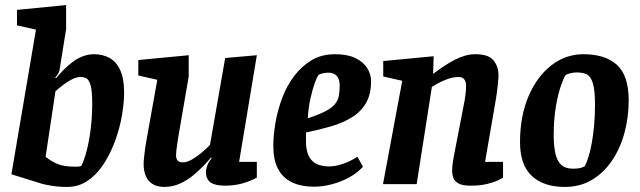

<svg xmlns="http://www.w3.org/2000/svg" viewBox="-20 -727 2527 758"><path d="M245 11Q212 11 184.5 6.5Q157 2 144 -2L25 -39L122 -610L47 -627V-688L241 -707V-612L215 -450Q214 -443 208.5 -434.5Q203 -426 198 -421L201 -418Q217 -437 234 -454Q251 -471 269.5 -484.5Q288 -498 309 -505.5Q330 -513 352 -513Q384 -513 411 -499Q438 -485 454 -451.5Q470 -418 470 -359Q470 -323 462 -274.5Q454 -226 436.5 -176.5Q419 -127 392.5 -84.5Q366 -42 329 -15.5Q292 11 245 11ZM278 -69Q286 -69 291.5 -69.5Q297 -70 301 -72Q313 -96 322.5 -133Q332 -170 338 -217.5Q344 -265 344 -319Q344 -367 338 -389Q332 -411 322 -417Q312 -423 298 -423Q283 -423 265.5 -414.5Q248 -406 231 -393Q214 -380 199 -367L160 -108Q181 -91 206 -80Q231 -69 278 -69Z M629 11Q600 11 581.5 -1Q563 -13 555 -33.5Q547 -54 547 -78Q547 -90 549 -108Q551 -126 553.5 -144.5Q556 -163 558 -172L601 -412L526 -429V-490L725 -509V-425L684 -187Q683 -179 680.5 -164Q678 -149 676.5 -135Q675 -121 675 -115Q675 -101 681 -93.5Q687 -86 702 -86Q718 -86 738 -97.5Q758 -109 777.5 -125.5Q797 -142 809 -155L869 -498L994 -509L924 -88H994V-26Q971 -13 939 -3.5Q907 6 868 6Q829 6 811 -7Q793 -20 793 -49Q793 -58 798 -72.5Q803 -87 816 -103L813 -105Q803 -93 785 -74Q767 -55 743 -35Q719 -15 690 -2Q661 11 629 11Z M1220 10Q1167 10 1131 -8Q1095 -26 1077 -61.5Q1059 -97 1059 -150Q1059 -193 1067.5 -242.5Q1076 -292 1094 -340Q1112 -388 1141.5 -427Q1171 -466 1210.5 -489.5Q1250 -513 1303 -513Q1351 -513 1382.5 -498Q1414 -483 1429.5 -458.5Q1445 -434 1445 -406Q1445 -355 1425 -320.5Q1405 -286 1369.5 -264Q1334 -242 1288 -228.5Q1242 -215 1188 -204V-169Q1188 -133 1199 -111Q1210 -89 1230.5 -79.5Q1251 -70 1279 -70Q1304 -70 1333.5 -80Q1363 -90 1391 -108L1413 -69Q1393 -46 1361 -28Q1329 -10 1292 0Q1255 10 1220 10ZM1195 -260Q1238 -274 1264 -287.5Q1290 -301 1302 -315.5Q1314 -330 1317.5 -347.5Q1321 -365 1321 -388Q1321 -407 1315.5 -418Q1310 -429 1300.5 -434.5Q1291 -440 1276 -440Q1263 -440 1252 -437Q1241 -434 1237 -431Q1231 -422 1222.5 -398.5Q1214 -375 1206 -340Q1198 -305 1195 -260Z M1838 6Q1805 6 1789.5 -3Q1774 -12 1769.5 -25.5Q1765 -39 1765 -52Q1765 -68 1767.5 -84.5Q1770 -101 1772 -112L1815 -334Q1817 -347 1818.5 -360.5Q1820 -374 1820 -390Q1820 -404 1813 -413.5Q1806 -423 1790 -423Q1769 -423 1747 -415Q1725 -407 1708 -397.5Q1691 -388 1685 -384L1625 0H1492L1568 -408L1493 -425V-486L1692 -505L1690 -436H1691Q1713 -453 1734.5 -467Q1756 -481 1776.5 -491.5Q1797 -502 1817 -507.5Q1837 -513 1856 -513Q1909 -513 1928.5 -488.5Q1948 -464 1948 -430Q1948 -419 1946 -400Q1944 -381 1942 -364Q1940 -347 1938 -337L1895 -88H1966V-26Q1964 -24 1948 -16Q1932 -8 1904 -1Q1876 6 1838 6Z M2210 11Q2126 11 2079.5 -32.5Q2033 -76 2033 -166Q2033 -267 2066 -345.5Q2099 -424 2156 -468.5Q2213 -513 2283 -513Q2369 -513 2415.5 -471Q2462 -429 2462 -331Q2462 -264 2445.5 -203Q2429 -142 2396.5 -93.5Q2364 -45 2317 -17Q2270 11 2210 11ZM2242 -61Q2259 -61 2270 -63.5Q2281 -66 2289 -71Q2297 -87 2304 -110Q2311 -133 2316.5 -163.5Q2322 -194 2325.5 -231.5Q2329 -269 2329 -314Q2329 -371 2320.5 -398.5Q2312 -426 2296.5 -433.5Q2281 -441 2257 -441Q2245 -441 2230.5 -437.5Q2216 -434 2212 -429Q2207 -423 2195.5 -391.5Q2184 -360 2175 -309Q2166 -258 2166 -193Q2166 -149 2173 -119.5Q2180 -90 2196.5 -75.5Q2213 -61 2242 -61Z"/></svg>

Font: Faustina Light
Style: Bold Italic
Weight: 700
Italic angle: -8°
Version: Version 1.200